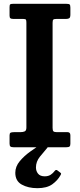

<svg xmlns="http://www.w3.org/2000/svg" viewBox="-20 -770 418 1004"><path d="M255 -650.5V-101Q255 -87.5 259.5 -83.2Q264 -79 276.5 -79H333Q348 -79 348 -62.5V-18.5Q348 -7.5 343.5 -3.8Q339 0 326.5 0H51.5Q39 0 34.5 -4Q30 -8 30 -19.5V-62Q30 -72.5 34.8 -75.8Q39.5 -79 54.5 -79H87Q100.5 -79 109.2 -83Q118 -87 118 -103.5V-651Q118 -662.5 115.8 -666.8Q113.5 -671 101 -671H50Q38.5 -671 34.2 -674.5Q30 -678 30 -688.5V-732.5Q30 -744.5 33.2 -747.2Q36.5 -750 48 -750H327.5Q340.5 -750 344.2 -746.5Q348 -743 348 -729.5V-694Q348 -679 342.5 -675Q337 -671 325.5 -671H276Q262.5 -671 258.8 -667.5Q255 -664 255 -650.5ZM175.5 214Q127.5 214 93.8 195.2Q60 176.5 60 133.5Q60 101 83.2 73Q106.5 45 139 22Q171.5 -1 198 -19Q206.5 -24.5 215 -23.8Q223.5 -23 226.5 -19.5Q238 -9 226.5 4Q209.5 23.5 188.8 49.2Q168 75 168 105.5Q168 124.5 179 138.2Q190 152 214 152Q232.5 152 245 143.8Q257.5 135.5 265.5 124.5Q272.5 115 280 121L294.5 132Q299.5 135.5 299.5 138Q299.5 140.5 296.5 146Q281.5 173.5 253.2 193.8Q225 214 175.5 214Z"/></svg>

Font: Besley* Narrow Semi
Style: Regular
Weight: 600
Width: 4
Designer: Owen Earl
Foundry: indestructible type*
Version: Version 3.000; ttfautohint (v1.8.3)